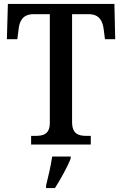

<svg xmlns="http://www.w3.org/2000/svg" viewBox="-20 -734 621 975"><path d="M138 0H441V-44H420C379 -44 346 -53 346 -115V-662H430C486 -662 502 -626 507 -582L513 -535H565L561 -714H20L15 -535H68L74 -582C78 -626 95 -662 150 -662H233V-111C233 -52 200 -44 159 -44H138ZM214 208V221H259C286 179 323 113 339 71V61H245C238 108 225 165 214 208Z"/></svg>

Font: Noto Serif Hebrew SemiCondensed Medium
Style: Regular
Weight: 500
Width: 4
Designer: Monotype Design Team
Foundry: Monotype Imaging Inc.
Version: Version 2.004